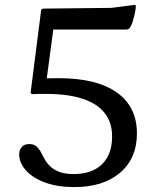

<svg xmlns="http://www.w3.org/2000/svg" viewBox="-20 -753 654 781"><path d="M282 8Q214 8 163.5 -10.5Q113 -29 85.5 -60Q58 -91 58 -126Q58 -143 68.5 -155Q79 -167 99 -167Q117 -167 127.5 -158Q138 -149 145.5 -135.5Q153 -122 161.5 -106Q170 -90 184 -76.5Q198 -63 221 -54Q244 -45 280 -45Q354 -45 395 -85Q436 -125 436 -198Q436 -255 405.5 -293.5Q375 -332 315.5 -351.5Q256 -371 167 -371Q149 -371 136.5 -371Q124 -371 113 -370Q104 -370 105 -380L147 -709Q148 -718 158 -718L434 -721L519 -732Q529 -734 531 -732Q533 -730 532 -720Q530 -704 526.5 -689.5Q523 -675 519 -663Q515 -651 509 -641Q504 -633 494 -633H146L202 -672L165 -395L136 -432Q157 -434 178.5 -434.5Q200 -435 219 -435Q373 -435 455 -377Q537 -319 537 -210Q537 -109 468.5 -50.5Q400 8 282 8Z"/></svg>

Font: Hahmlet
Style: Regular
Weight: 400
Designer: Minjoo Ham & Mark Frömberg
Foundry: hypertype
Version: Version 1.001; ttfautohint (v1.8.3)